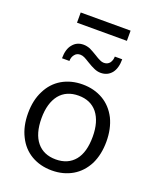

<svg xmlns="http://www.w3.org/2000/svg" viewBox="-163 -993 898 1096"><g transform="rotate(20 286.0 -445.0)"><path d="M286 7Q216 7 161 -25Q107 -57 78 -116Q48 -175 48 -254Q48 -334 78 -392Q107 -451 161 -483Q216 -515 286 -515Q356 -515 411 -483Q464 -452 495 -392Q524 -332 524 -254Q524 -176 495 -116Q464 -56 411 -25Q356 7 286 7ZM286 -60Q360 -60 401 -110Q441 -159 441 -254Q441 -345 400 -397Q359 -447 286 -447Q212 -447 171 -397Q130 -345 130 -254Q130 -160 171 -110Q212 -60 286 -60ZM123 -615Q123 -671 148 -700Q172 -730 213 -730Q232 -730 253 -722Q263 -717 274 -711Q285 -705 298 -697Q318 -684 332 -678Q344 -672 356 -672Q378 -672 391 -688Q403 -705 403 -727H448Q448 -672 424 -642Q399 -612 358 -612Q338 -612 318 -621Q299 -629 273 -645Q262 -652 254 -656.5Q246 -661 240 -664Q227 -670 215 -670Q193 -670 181 -654Q168 -638 168 -615ZM134 -835V-897H437V-835Z"/></g></svg>

Font: PRinguin Sans
Style: Regular
Weight: 400
Designer: Vernon Adams
Foundry: Vernon Adams
Version: ""